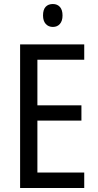

<svg xmlns="http://www.w3.org/2000/svg" viewBox="-20 -935 488 955"><path d="M399 0H80V-714H399V-638H166V-411H385V-335H166V-77H399ZM243 -915Q265 -915 278 -900.5Q291 -886 291 -858Q291 -831 278 -816Q265 -801 243 -801Q221 -801 207.5 -816Q194 -831 194 -858Q194 -887 207 -901Q220 -915 243 -915Z"/></svg>

Font: Noto Sans Arabic Condensed
Style: Regular
Weight: 400
Width: 3
Designer: Monotype Design Team, Nadine Chahine, Nizar Qandah and Khaled Hosny
Foundry: Monotype Imaging Inc.
Version: Version 2.012